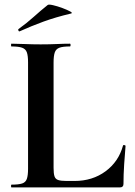

<svg xmlns="http://www.w3.org/2000/svg" viewBox="-20 -815 585 835"><path d="M213 -543V-85Q213 -60.5 217 -48.2Q221 -36 233.4 -32Q245.8 -28 270 -28H304Q382 -28 439 -70Q496 -112 515 -182Q516 -185 521 -184Q526 -183 526 -180Q523 -147 520 -100.7Q517 -54.3 517 -15Q517 0 501.6 0H30Q28 0 28 -6Q28 -12 30 -12Q60.7 -12 76.1 -17Q91.5 -22 96.7 -37Q102 -52 102 -81V-544Q102 -573 96.7 -587.5Q91.5 -602 76.1 -607.5Q60.7 -613 30 -613Q28 -613 28 -619Q28 -625 30 -625Q54 -625 87.3 -623.5Q120.6 -622 156.6 -622Q195 -622 227 -623.5Q259 -625 284 -625Q287 -625 287 -619Q287 -613 284 -613Q253.7 -613 238.5 -607.5Q223.4 -602 218.2 -587Q213 -572 213 -543ZM66 -679Q62 -677 60 -682.5Q58 -688 61 -689Q97 -715 127 -742Q157 -769 187 -793Q191 -797 210.5 -792.5Q230 -788 251.5 -780Q273 -772 285.5 -765Q298 -758 288 -756Q221 -740 169 -721Q117 -702 66 -679Z"/></svg>

Font: Cormorant Infant Light
Style: Regular
Weight: 300
Designer: Christian Thalmann (Catharsis Fonts)
Foundry: Catharsis Fonts
Version: Version 4.001